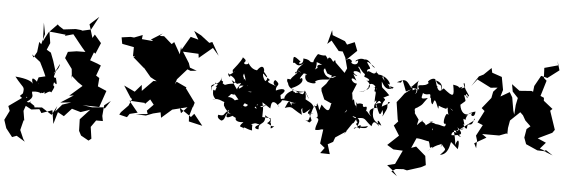

<svg xmlns="http://www.w3.org/2000/svg" viewBox="-101 -1140 5014 1705"><g transform="rotate(5 2405.5 -287.5)"><path d="M831 -49 733 -40 646 -52 801 -48 792 -40 846 -196 767 -230 773 -305 743 -324 777 -417 745 -431 678 -455 706 -528 720 -517 761 -615 700 -686 667 -630 684 -645 645 -773 726 -846 663 -728 575 -708 587 -714 527 -720 419 -707 377 -734 364 -747 288 -668 246 -588 240 -752 259 -652 233 -559 214 -578 203 -487 175 -436 160 -462 237 -401C257 -360 278 -321 295 -278L236 -264C205 -180 240 -229 290 -219C268 -228 197 -253 246 -202C195 -258 165 -271 189 -202C180 -222 133 -245 30 -253C111 -149 121 -179 109 -108C108 -90 138 -92 153 -72C126 -80 149 -72 143 -156L135 -136L84 -85L105 -69L-10 13L6 55L-35 138L-11 211L47 285L87 270L163 316L147 292L114 216L136 128H142L128 44L144 -2L196 26L267 17L288 50L383 16L402 137L435 24L414 18L489 60L555 -12L634 11L717 -17L632 75L635 178L656 218L726 257L750 238L735 134L778 73H838L829 28L837 -67L893 -111L845 -39ZM365 -265 382 -325 352 -422 325 -492 286 -515 312 -576 296 -677 341 -673 442 -662 436 -651 510 -672C550 -623 588 -572 630 -525L552 -524L475 -512L455 -455L522 -364L531 -276L524 -307L588 -251L631 -222L520 -125L561 -131L447 -58L544 -67L466 -41L408 26L423 -24L379 58L289 0L223 5L219 -9L181 -35C190 -75 186 -19 150 -39C226 -92 183 -106 190 -133C274 -145 275 -105 268 -133C281 -116 301 -142 301 -142C287 -92 339 -168 359 -140C410 -233 357 -168 376 -233C406 -204 405 -212 388 -278C408 -271 350 -261 377 -307C342 -314 412 -334 414 -399L353 -277Z M1719 -701 1641 -761 1576 -795 1620 -721 1550 -740 1479 -619 1472 -643 1467 -577 1408 -681 1387 -661 1314 -725 1275 -724 1300 -748 1199 -685 1218 -679 1212 -674 1120 -682 1124 -719 1049 -690 1019 -693 939 -682 947 -637 950 -625 1055 -605 1054 -522 1073 -529 1060 -515 1161 -427 1159 -432 1226 -352 1293 -316 1307 -321H1254L1159 -224L1154 -277L1080 -192L1104 -208L999 -258L1065 -155L1079 -144L1053 -84L991 -20L978 3L1048 20L1069 -11L1139 -28L1057 -128L1194 -120L1197 -111L1240 -155L1275 -111L1219 -53L1229 -24L1124 -13L1214 -9L1276 -33L1342 -49L1350 -1L1443 -82L1576 -115L1523 -57L1507 -104L1614 -31L1641 -62L1721 38L1599 10L1596 -35L1623 -126V-116L1636 -160L1546 -283L1552 -289L1460 -332L1446 -308L1461 -354L1546 -450L1575 -439L1629 -445L1567 -467L1554 -506L1493 -603L1632 -596L1637 -560L1755 -659L1812 -594L1745 -711Z M2001 -317C2005 -297 1994 -320 1945 -389C2033 -344 1965 -363 2046 -371C2068 -442 2031 -412 2050 -457C2078 -395 2080 -354 2016 -318C2009 -369 2067 -335 2121 -360C2111 -294 2116 -355 2133 -370C2121 -309 2155 -285 2096 -301C2150 -298 2160 -309 2218 -291C2249 -279 2261 -273 2290 -322L2244 -328L2144 -395L2090 -348L2059 -412L2002 -321ZM2232 -173C2157 -204 2165 -181 2214 -129C2208 -174 2228 -133 2109 -183C2097 -157 2069 -156 2038 -206C2051 -207 2063 -120 2038 -173C2017 -138 2056 -140 2092 -220C2005 -234 1975 -206 1982 -199C2020 -186 1970 -247 1924 -235C1988 -296 1921 -263 1958 -265L1984 -261L1978 -273L2070 -163L2064 -201L2168 -158L2213 -231L2309 -168L2312 -192C2316 -248 2355 -229 2388 -187C2348 -214 2408 -215 2409 -262C2403 -236 2396 -247 2389 -294C2454 -343 2415 -367 2345 -331C2335 -384 2394 -377 2336 -421C2328 -431 2295 -387 2349 -367C2312 -384 2236 -397 2284 -419C2239 -456 2277 -426 2243 -406C2224 -429 2213 -462 2222 -472C2249 -435 2288 -419 2218 -495C2235 -461 2228 -589 2162 -495C2104 -500 2083 -555 2066 -576C2112 -515 2064 -571 2081 -545C2009 -519 2069 -602 2022 -537C2072 -571 2057 -578 2025 -601C2035 -599 2008 -554 1947 -479C1955 -468 1942 -498 1951 -452C1967 -478 1985 -473 1924 -436C1891 -475 1925 -386 1932 -430C1990 -401 1985 -369 1962 -359C1874 -349 1905 -329 1868 -354C1883 -391 1844 -349 1859 -409C1845 -350 1808 -339 1807 -356C1779 -294 1764 -342 1780 -277C1758 -333 1769 -325 1809 -346C1855 -351 1784 -306 1820 -319C1799 -257 1813 -291 1791 -289C1781 -198 1853 -217 1789 -199C1856 -234 1888 -168 1932 -194C1938 -217 1886 -216 1897 -158C1918 -117 1942 -100 1969 -85C1901 -119 1935 -36 1886 -23C1886 -23 1839 -39 1854 -72C1917 -62 1890 -80 1947 -125C1943 -108 1891 -24 1976 -71C1974 -85 2039 -28 2027 -73C1990 -49 2017 -16 2082 -26C2015 42 2098 0 2087 43C2081 -2 2106 34 2165 41C2157 -16 2174 -9 2149 -13C2203 -33 2189 -24 2227 -17C2166 7 2193 28 2222 25C2211 -47 2286 -7 2269 -110C2265 -90 2360 -83 2292 -36C2350 -10 2319 -12 2358 -13C2295 45 2357 -35 2307 -55C2322 -36 2327 -43 2319 -82L2245 -86L2246 -159L2231 -239L2185 -285L2195 -173L2279 -195Z M3082 -217C3059 -292 3014 -289 3060 -246C3052 -240 3061 -253 3042 -315C2966 -231 3018 -224 2969 -187L3034 -288L3022 -368L3015 -353L3057 -455C3007 -451 2977 -532 3050 -480C2990 -580 3032 -514 3054 -523C2967 -569 3061 -578 3083 -543C3073 -605 3038 -603 3063 -606C3094 -570 3109 -527 3191 -530C3106 -560 3165 -540 3173 -538C3133 -606 3118 -547 3116 -521C3190 -500 3160 -478 3136 -492C3210 -445 3164 -398 3079 -383C3158 -390 3151 -429 3163 -429C3156 -477 3218 -478 3236 -415C3212 -441 3266 -488 3206 -426C3228 -468 3219 -393 3214 -401C3242 -402 3225 -381 3227 -303C3227 -303 3248 -346 3240 -298C3252 -290 3262 -347 3286 -301C3191 -295 3278 -250 3241 -253C3236 -259 3149 -234 3211 -174C3162 -210 3166 -237 3157 -210C3179 -308 3125 -214 3125 -278C3071 -293 3083 -256 3059 -297C3082 -243 3067 -231 3005 -283L2986 -206L3069 -252ZM2830 -505 2785 -430 2746 -388 2749 -362 2780 -289 2851 -257 2844 -256C2834 -211 2836 -157 2760 -242C2735 -166 2751 -186 2726 -242C2704 -205 2720 -190 2724 -253C2697 -212 2755 -242 2690 -217C2672 -257 2632 -259 2594 -291C2592 -270 2630 -236 2608 -338C2652 -262 2660 -262 2601 -354C2586 -310 2602 -302 2478 -364C2510 -373 2596 -419 2566 -462C2537 -444 2543 -457 2578 -504C2629 -504 2592 -471 2601 -509C2592 -485 2586 -454 2620 -432C2691 -410 2702 -436 2683 -437C2693 -451 2712 -464 2803 -469C2819 -496 2863 -505 2868 -506C2806 -449 2741 -520 2754 -564C2729 -516 2785 -594 2768 -586C2750 -539 2797 -584 2761 -568L2786 -522ZM2830 -629C2776 -709 2781 -621 2778 -653C2742 -704 2776 -662 2691 -686C2686 -688 2644 -615 2657 -608C2680 -593 2649 -638 2735 -593C2649 -600 2722 -523 2714 -573C2634 -531 2696 -528 2683 -619C2600 -591 2652 -630 2563 -636C2574 -570 2501 -580 2541 -606C2467 -665 2474 -648 2475 -588C2502 -608 2504 -536 2575 -596C2489 -518 2510 -497 2551 -511C2492 -531 2533 -530 2554 -507C2482 -533 2501 -478 2514 -506C2542 -513 2476 -470 2465 -438C2514 -436 2439 -444 2439 -444C2422 -404 2497 -371 2446 -410C2451 -378 2472 -334 2600 -341C2470 -316 2486 -320 2524 -313C2494 -365 2518 -300 2495 -349C2510 -347 2447 -333 2428 -283C2416 -247 2461 -286 2353 -245C2477 -264 2492 -227 2535 -237C2462 -216 2502 -262 2494 -211C2470 -255 2471 -262 2437 -184C2510 -210 2490 -188 2593 -136C2585 -185 2577 -171 2592 -198C2596 -115 2623 -166 2665 -194C2610 -120 2688 -162 2694 -160C2639 -130 2656 -175 2684 -94C2659 -60 2676 -78 2606 -100C2681 -72 2645 -96 2698 -231C2742 -145 2743 -122 2717 -120C2776 -124 2715 -55 2724 -13C2830 -14 2764 -74 2781 -55C2750 -75 2776 -51 2729 -21L2794 -23L2777 103L2821 139L2785 188L2871 190L2845 104L2891 79L2906 38L3004 -27L2977 6L3047 -98L3058 -105L3082 -148C3054 -146 3016 -178 3074 -155C3084 -78 3113 -147 3089 -110C3060 -78 3129 -68 3186 -88C3175 -41 3071 -90 3063 -53C3083 -55 3143 -131 3115 -58C3064 -81 3138 -114 3089 -150C3165 -164 3147 -142 3218 -89C3229 -132 3239 -144 3285 -95C3252 -160 3278 -156 3305 -101C3235 -135 3211 -157 3224 -255C3247 -197 3208 -281 3239 -297C3284 -181 3283 -184 3304 -242C3318 -178 3307 -218 3308 -184C3366 -296 3333 -250 3347 -316C3404 -319 3293 -278 3294 -268C3296 -338 3342 -324 3301 -351C3352 -377 3361 -381 3351 -377C3273 -460 3283 -415 3275 -492C3299 -452 3328 -406 3386 -451C3333 -462 3343 -448 3381 -439C3381 -433 3345 -429 3374 -434C3375 -470 3351 -438 3351 -438C3351 -480 3250 -522 3285 -543C3282 -531 3305 -478 3346 -472C3356 -489 3299 -554 3241 -551C3220 -590 3172 -533 3202 -525C3242 -603 3219 -537 3222 -582C3204 -519 3150 -602 3137 -562C3128 -615 3188 -572 3147 -625C3101 -687 3169 -639 3204 -611C3173 -606 3158 -685 3104 -674C3048 -696 2993 -624 3049 -661C3059 -600 2966 -627 2997 -649C2965 -682 2962 -666 2936 -650L3034 -745L3005 -820L2939 -792L2918 -821L2804 -865L2796 -908L2763 -783L2799 -816L2870 -729L2906 -728L2933 -677L2958 -582L2939 -540L2853 -624L2845 -647Z M3879 -257C3864 -264 3834 -150 3874 -169C3873 -116 3839 -164 3770 -157C3771 -115 3752 -73 3760 -124C3754 -117 3785 -68 3803 -122C3816 -154 3764 -171 3724 -171C3794 -184 3768 -195 3686 -131C3728 -144 3630 -186 3668 -177C3620 -153 3610 -93 3630 -184L3590 -240L3570 -225C3623 -242 3558 -272 3608 -289C3663 -325 3648 -323 3695 -383C3618 -360 3642 -385 3648 -423C3693 -393 3721 -449 3715 -387C3730 -395 3718 -339 3742 -330C3757 -381 3758 -387 3795 -295C3806 -341 3771 -321 3868 -300C3882 -351 3875 -339 3871 -305C3844 -303 3899 -329 3928 -287C3892 -310 3860 -362 3891 -244C3903 -274 3876 -203 3852 -173L3915 -229ZM3467 270 3534 266 3566 274 3688 235 3729 213 3717 132 3629 56 3586 72 3635 -39C3604 -5 3625 -18 3625 -18C3687 -17 3750 14 3730 -9C3761 33 3738 75 3771 46C3779 81 3803 17 3725 95C3835 -11 3849 47 3867 -22C3846 -16 3843 88 3854 15C3887 65 3911 45 3846 111C3923 102 3927 5 3932 -2C3935 -17 3928 -16 3999 47C4012 -18 3997 -67 3973 12C3973 -22 3958 -83 3950 -116C4009 -102 3987 -128 3980 -147C4036 -92 4032 -78 3934 -72C3929 -68 3929 -148 4018 -63C3961 -73 3963 -153 3969 -112C4054 -160 4046 -128 4001 -129C4108 -213 4140 -223 4121 -237C4107 -134 4064 -220 4064 -143C4040 -132 4020 -204 4040 -173C4016 -244 4028 -226 4044 -217C4056 -308 4143 -292 4126 -303C4131 -234 4069 -255 4102 -290C4020 -244 4015 -231 4074 -280C4036 -246 3995 -287 3988 -348C4044 -401 4035 -367 4013 -438C3999 -434 4061 -439 4042 -411C4020 -454 4032 -458 4050 -429C4076 -427 4029 -456 4000 -536C4010 -566 4019 -484 4017 -508C3985 -490 3971 -485 3996 -510C3930 -484 4001 -507 3909 -520C3930 -412 3921 -404 3828 -480C3794 -438 3844 -525 3752 -544C3785 -479 3801 -541 3811 -463C3781 -439 3769 -480 3746 -555C3717 -568 3677 -528 3684 -523C3704 -505 3750 -489 3777 -490C3699 -532 3673 -526 3695 -521C3659 -465 3571 -519 3612 -452C3590 -453 3513 -467 3516 -466C3529 -443 3567 -499 3604 -531C3573 -488 3625 -422 3566 -402C3585 -395 3607 -472 3568 -446C3534 -425 3576 -459 3531 -471C3489 -534 3473 -532 3409 -498H3445L3458 -522L3496 -423L3542 -447L3486 -405C3465 -377 3445 -348 3422 -322L3445 -169L3451 -152L3415 -113L3469 -27L3372 64L3430 99L3514 103L3456 226L3387 243L3446 290L3482 333L3429 295Z M4786 -1 4725 -22 4774 -78 4698 -111 4823 -171 4843 -199 4787 -365 4806 -382 4723 -448 4722 -474 4690 -488 4732 -627 4706 -650 4702 -739 4822 -772 4814 -810 4838 -729 4737 -652 4680 -666 4627 -571 4621 -519 4607 -525 4500 -517 4429 -570 4441 -505 4491 -452 4478 -389 4472 -302 4461 -336 4441 -453 4415 -498 4336 -452 4354 -512 4333 -626 4245 -656 4236 -697 4170 -633 4130 -613 4070 -522 4119 -585 4243 -522 4304 -528 4268 -489 4257 -432 4179 -335 4207 -311 4153 -205 4202 -185 4150 -87 4163 -45 4161 24 4140 -18 4244 -77 4203 -106H4355L4418 -130L4426 -124L4427 -179L4439 -247L4529 -333C4560 -294 4592 -257 4621 -216L4608 -265L4541 -327L4498 -353L4550 -303L4575 -259L4650 -187L4674 -138L4648 -231L4592 -184L4591 -177L4579 -107L4600 -50L4704 -4L4763 -2L4780 -13L4843 29L4755 -6Z"/></g></svg>

Font: Hussar Lance
Style: ExBd
Weight: 700
Foundry: Cannot Into Space Fonts, PlusOne Fonts
Version: Version 2.270